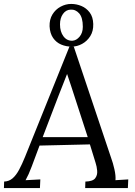

<svg xmlns="http://www.w3.org/2000/svg" viewBox="-34 -956 685 976"><path d="M341 -719 532 -150Q540 -129 547.5 -96Q555 -63 553 -40L618 -44L616 0H399L400 -33Q438 -34 450 -50Q462 -66 460 -88Q458 -110 452 -128L423 -222L167 -216L127 -109Q118 -85 111.5 -71Q105 -57 96 -40L171 -44L169 0H-14L-13 -33Q12 -34 30 -49.5Q48 -65 63 -93Q78 -121 93 -158L319 -719ZM307 -580Q296 -552 285 -524Q274 -496 263 -468L183 -259H412L347 -459Q337 -489 327.5 -519Q318 -549 307 -580ZM330 -719Q302 -719 277 -729.5Q252 -740 236 -763Q220 -786 218 -822Q217 -857 232.5 -882.5Q248 -908 274 -922Q300 -936 328 -936Q355 -936 380 -925.5Q405 -915 422 -892.5Q439 -870 440 -834Q441 -798 425 -772.5Q409 -747 383.5 -733Q358 -719 330 -719ZM334 -749Q354 -750 370.5 -769.5Q387 -789 387 -820Q387 -867 368.5 -888Q350 -909 324 -907Q301 -906 286 -885Q271 -864 271 -832Q271 -795 288.5 -771.5Q306 -748 334 -749Z"/></svg>

Font: Lora Italic
Style: Italic
Weight: 400
Italic angle: -3°
Designer: Olga Karpushina, Alexei Vanyashin (Cyrillic)
Foundry: Cyreal
Version: Version 2.210; ttfautohint (v1.8.1.43-b0c9)